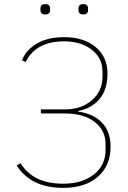

<svg xmlns="http://www.w3.org/2000/svg" viewBox="-20 -888 615 920"><path d="M196.8 -818.8Q173.8 -818.8 173.8 -839.8V-847.2Q173.8 -868.2 196.8 -868.2Q220.2 -868.2 220.2 -847.2V-839.8Q220.2 -818.8 196.8 -818.8ZM356 -839.8V-847.2Q356 -868.2 378.9 -868.2Q401.9 -868.2 401.9 -847.2V-839.8Q401.9 -818.8 378.9 -818.8Q356 -818.8 356 -839.8ZM283.2 12.2Q127.9 12.2 60.1 -95.2L78.1 -106Q110.8 -55.2 161.1 -31.5Q211.4 -7.8 283.2 -7.8Q373.5 -7.8 429.7 -52Q485.8 -96.2 485.8 -168.9V-196.8Q485.8 -263.7 433.3 -304Q380.9 -344.2 292 -344.2H175.8V-363.8H290Q370.1 -363.8 420.7 -408Q471.2 -452.1 471.2 -521V-544.9Q471.2 -609.4 419.9 -649.7Q368.7 -689.9 287.1 -689.9Q151.4 -689.9 103 -590.8L85 -599.1Q106.4 -650.4 158.4 -680.2Q210.4 -710 287.1 -710Q381.8 -710 438.5 -662.4Q495.1 -614.7 495.1 -535.2Q495.1 -459.5 457.3 -414.1Q419.4 -368.7 355 -356V-353Q427.2 -343.8 468.5 -300.5Q509.8 -257.3 509.8 -186Q509.8 -93.8 448.7 -40.8Q387.7 12.2 283.2 12.2Z"/></svg>

Font: Anuphan Thin
Style: Regular
Weight: 250
Designer: Mike Abbink, Paul van der Laan, Pieter van Rosmalen, Mint Tantisuwanna
Foundry: Bold Monday; Cadson Demak
Version: Version 3.002;hotconv 1.0.109;makeotfexe 2.5.65596